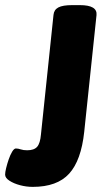

<svg xmlns="http://www.w3.org/2000/svg" viewBox="-52 -722 397 750"><path d="M76 8Q51 8 26.5 1.5Q2 -5 -15 -16Q-32 -27 -32 -40Q-32 -49 -28 -65.5Q-24 -82 -18 -99.5Q-12 -117 -4.5 -129.5Q3 -142 10 -142Q19 -142 29 -138.5Q39 -135 54 -135Q81 -135 93 -148.5Q105 -162 108 -197L157 -664Q159 -684 176 -693Q193 -702 230 -702H260Q329 -702 325 -663L277 -207Q265 -95 218 -43.5Q171 8 76 8Z"/></svg>

Font: Asap Condensed Condensed ExtraBold
Style: Italic
Weight: 800
Width: 3
Italic angle: -6°
Designer: Pablo Cosgaya
Foundry: Omnibus-Type
Version: Version 3.001; ttfautohint (v1.8.4.7-5d5b)